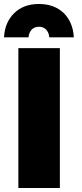

<svg xmlns="http://www.w3.org/2000/svg" viewBox="-23 -942 410 962"><path d="M69 -701V0H277V-701ZM-3 -755H120C121 -771 127 -784 136 -794C145 -803 157 -808 172 -808C187 -808 199 -803 208 -794C217 -784 223 -771 224 -755H347C344 -806 327 -846 296 -877C264 -907 223 -922 172 -922C121 -922 80 -907 49 -877C17 -846 0 -806 -3 -755Z"/></svg>

Font: Argentum Sans ExtraBold
Style: Regular
Weight: 800
Designer: Julieta Ulanovsky
Foundry: Julieta Ulanovsky
Version: Version 5.001;February 15, 2019;FontCreator 11.5.0.2425 64-b